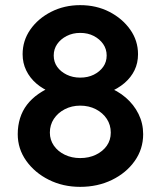

<svg xmlns="http://www.w3.org/2000/svg" viewBox="-20 -724 625 747"><path d="M292 3Q225 3 170 -24.5Q115 -52 82 -98.5Q49 -145 49 -202Q49 -235 58 -264Q67 -293 85 -316.5Q103 -340 129.5 -358.5Q156 -377 191 -391L183 -363Q147 -377 121.5 -399Q96 -421 82 -450Q68 -479 68 -513Q68 -566 98 -609Q128 -652 179 -678Q230 -704 292 -704Q355 -704 405.5 -678Q456 -652 486.5 -609Q517 -566 517 -513Q517 -479 503.5 -451Q490 -423 464.5 -401Q439 -379 400 -363L395 -387Q437 -372 469 -344.5Q501 -317 519 -280.5Q537 -244 537 -202Q537 -144 504 -97.5Q471 -51 415.5 -24Q360 3 292 3ZM292 -109Q326 -109 353 -122Q380 -135 395.5 -157Q411 -179 411 -208Q411 -238 395.5 -261.5Q380 -285 353 -299Q326 -313 292 -313Q259 -313 232 -299Q205 -285 189.5 -261.5Q174 -238 174 -208Q174 -180 189.5 -157.5Q205 -135 232 -122Q259 -109 292 -109ZM292 -422Q322 -422 345 -433.5Q368 -445 381.5 -464Q395 -483 395 -508Q395 -533 381.5 -552.5Q368 -572 345 -584Q322 -596 292 -596Q263 -596 239.5 -584Q216 -572 202.5 -552.5Q189 -533 189 -508Q189 -483 202.5 -464Q216 -445 239.5 -433.5Q263 -422 292 -422Z"/></svg>

Font: Readex Pro Medium
Style: Regular
Weight: 500
Designer: Bonnie Shaver-Troup, Thomas Jockin
Foundry: Lexend
Version: Version 1.204